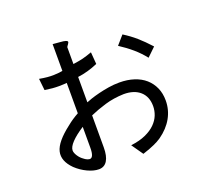

<svg xmlns="http://www.w3.org/2000/svg" viewBox="-132 -883 1265 1145"><g transform="rotate(-20 500.0 -310.0)"><path d="M670 -567 718 -622Q761 -595 796 -564.5Q831 -534 871 -490L817 -438Q788 -475 751.5 -506.5Q715 -538 670 -567ZM307 -52V-185Q257 -153 229.5 -124Q202 -95 202 -73Q202 -58 215 -38Q228 -18 246 -6Q254 1 264.5 5.5Q275 10 281 10Q307 10 307 -52ZM383 -474V-313Q394 -318 416.5 -325.5Q439 -333 469 -340.5Q499 -348 533 -353.5Q567 -359 602 -359Q653 -359 694.5 -345.5Q736 -332 765 -306.5Q794 -281 810 -245Q826 -209 826 -164Q826 -105 797.5 -54Q769 -3 714 36Q702 44 691 50Q680 56 666.5 62Q653 68 635 75Q617 82 592 90L541 17Q597 10 635.5 -7.5Q674 -25 698 -49Q722 -73 733 -101Q744 -129 744 -158Q744 -218 706.5 -251.5Q669 -285 603 -285Q538 -283 483 -266.5Q428 -250 383 -230V-27Q383 28 365 57Q347 86 312 86Q280 86 241.5 68Q203 50 171 20Q114 -37 127.5 -94Q141 -151 234 -222Q251 -236 269 -248Q287 -260 307 -271V-464Q295 -462 257 -461.5Q219 -461 168 -469L160 -543Q214 -533 251.5 -534.5Q289 -536 307 -540V-710L353 -706Q399 -703 399 -691Q399 -688 396.5 -684Q394 -680 391 -675Q389 -673 387 -670Q385 -667 383 -663V-556Q403 -559 418 -561.5Q433 -564 446.5 -567.5Q460 -571 474 -575.5Q488 -580 505 -586L511 -510Q447 -482 383 -474Z"/></g></svg>

Font: D2Coding
Style: Regular
Weight: 400
Monospace: yes
Designer: Yong-Rak Park; Jeong-Hwan Yoon; Sang-Min Lee;
Foundry: NHN Corporation
Version: Version 1.3.2; Build 20180524